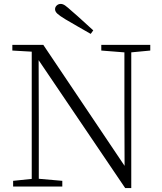

<svg xmlns="http://www.w3.org/2000/svg" viewBox="-20 -952 828 980"><path d="M456 -797 443 -779Q410 -798 377.5 -816.5Q345 -835 313 -854Q285 -871 273 -882Q261 -893 261 -905Q261 -916 269.5 -924Q278 -932 290 -932Q301 -932 313 -923.5Q325 -915 348 -894Q374 -872 401 -847Q428 -822 456 -797ZM47 0V-29L153 -40H172L298 -29V0ZM142 0V-701H177L178 -343V0ZM497 -694V-723H747V-694L642 -684H624ZM619 8 169 -657 167 -658 147 -688 43 -694V-723H201L633 -80L616 -74L615 -373V-723H650V8Z"/></svg>

Font: Noto Serif JP
Style: Regular
Weight: 200
Designer: Ryoko NISHIZUKA 西塚涼子 (kana & ideographs); Frank Grießhammer (Latin, Greek & Cyrillic); Wenlong ZHANG 张文龙 (bopomofo); San
Foundry: Adobe
Version: Version 2.001;hotconv 1.1.0;makeotfexe 2.6.0